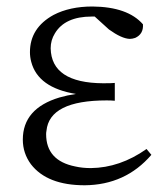

<svg xmlns="http://www.w3.org/2000/svg" viewBox="-20 -545 495 579"><path d="M421.9 -95.7 436.5 -78.1Q358.4 12.7 235.4 13.7Q122.1 13.7 73.2 -49.8Q48.8 -83 48.8 -124Q48.8 -217.8 159.2 -251Q182.6 -257.8 209 -261.7Q94.7 -280.3 74.2 -358.4Q70.3 -373 70.3 -387.7Q70.3 -460.9 141.6 -500Q190.4 -525.4 258.8 -525.4Q365.2 -524.4 411.1 -471.7Q413.1 -442.4 387.7 -430.7Q378.9 -427.7 371.1 -427.7Q346.7 -428.7 308.6 -456.1L265.6 -495.1H256.8Q175.8 -495.1 145.5 -444.3Q132.8 -423.8 132.8 -399.4Q134.8 -294.9 291 -293.9Q317.4 -293.9 326.2 -294.9V-241.2Q315.4 -242.2 301.8 -242.2Q128.9 -242.2 120.1 -150.4Q119.1 -145.5 119.1 -140.6Q119.1 -60.5 207 -43Q228.5 -38.1 253.9 -38.1Q341.8 -39.1 421.9 -95.7Z"/></svg>

Font: GenYoMin JP Light
Style: Regular
Weight: 300
Version: Version 1.001;PS 1;hotconv 16.6.51;makeotf.lib2.5.65220 DEVE